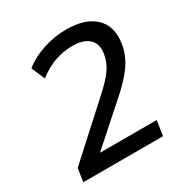

<svg xmlns="http://www.w3.org/2000/svg" viewBox="-166 -843 931 973"><g transform="rotate(-30 300.0 -357.0)"><path d="M43 0 55 -77 345 -341Q397 -388 424 -425.5Q451 -463 459 -509Q468 -566 436.5 -596Q405 -626 341 -626Q286 -626 236.5 -608.5Q187 -591 138 -553L104 -631Q151 -670 219 -692Q287 -714 353 -714Q467 -714 522.5 -659.5Q578 -605 563 -510Q553 -446 514.5 -392.5Q476 -339 409 -281L191 -87H523L510 0Z"/></g></svg>

Font: Winston Medium
Style: Italic
Weight: 500
Italic angle: -9°
Designer: Original fonts by Vernon Adams / Changes by Cristiano Sobral
Foundry: Original fonts by Vernon Adams / Changes by Cristiano Sobral
Version: Version 2.503;July 17, 2020;FontCreator 13.0.0.2655 64-bit